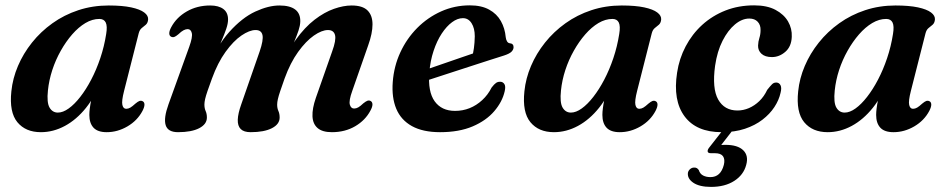

<svg xmlns="http://www.w3.org/2000/svg" viewBox="-20 -494 3628 735"><path d="M455 -146Q445 -107 448.5 -92.2Q452 -77.5 463 -77.5Q471 -77.5 478.8 -82Q486.5 -86.5 498.5 -97.5Q508 -105.5 514 -107.5Q520 -109.5 526 -106.5Q533 -103 533 -93.5Q533 -84 525.5 -69.5Q506 -32.5 468 -10.2Q430 12 388.5 12Q354 12 338 -5.2Q322 -22.5 322 -54Q322 -65.5 323.8 -79.2Q325.5 -93 329.2 -111.5Q333 -130 340 -155Q347 -180 357.5 -214.5L368 -190Q345.5 -126.5 309.2 -81.2Q273 -36 228.5 -12Q184 12 136.5 12Q78 12 46.5 -26.2Q15 -64.5 23.5 -144.5Q28.5 -194 48.8 -241.5Q69 -289 102.5 -331Q136 -373 180.8 -405Q225.5 -437 280 -455Q334.5 -473 396 -473Q448 -473 482 -465.8Q516 -458.5 532.2 -446.2Q548.5 -434 547 -418.5Q545.5 -405.5 538 -399.2Q530.5 -393 522.5 -386.5Q514.5 -380 511 -366.5ZM163.5 -148Q158.5 -101 169.8 -82Q181 -63 201.5 -63Q221 -63 243 -78.8Q265 -94.5 287.2 -123Q309.5 -151.5 329.2 -189.2Q349 -227 364 -271.5Q379 -316 386.5 -364Q391.5 -394 384.8 -407.8Q378 -421.5 360.5 -421.5Q333.5 -421.5 307 -405.8Q280.5 -390 256.5 -362.5Q232.5 -335 212.8 -300Q193 -265 180.2 -226Q167.5 -187 163.5 -148Z M903.5 -94.5 974 -297Q989 -340.5 984.8 -359.8Q980.5 -379 958.5 -379Q935 -379 904.2 -358Q873.5 -337 843.5 -295.5Q813.5 -254 791.5 -193.5Q781 -165 774.5 -146Q768 -127 765.2 -114.8Q762.5 -102.5 762.5 -94Q762.5 -79.5 767.2 -69Q772 -58.5 772 -44Q772 -18.5 742.5 -3.2Q713 12 661.5 12Q622.5 12 614.2 -15Q606 -42 625 -94.5L704.5 -315Q718 -352.5 714.2 -367.5Q710.5 -382.5 698.5 -382.5Q691 -382.5 682.8 -378.2Q674.5 -374 662.5 -362.5Q653 -354.5 647 -352.5Q641 -350.5 635 -353.5Q628 -357 628 -366.5Q628 -376 635.5 -390Q655.5 -427.5 695 -450.2Q734.5 -473 784.5 -473Q817 -473 835 -459.5Q853 -446 853 -419.5Q853 -404 846.2 -384Q839.5 -364 828.5 -338.5Q817.5 -313 804.2 -280.5Q791 -248 778 -207.5L771 -222.5Q808.5 -317 857.8 -371.8Q907 -426.5 957.5 -449.8Q1008 -473 1049.5 -473Q1090 -473 1110.2 -457.5Q1130.5 -442 1129.5 -411Q1129 -396 1122.8 -377.2Q1116.5 -358.5 1106.5 -334.5Q1096.5 -310.5 1084 -279.2Q1071.5 -248 1059 -207.5L1049 -222.5Q1077 -293 1111.8 -341.2Q1146.5 -389.5 1184.2 -418.5Q1222 -447.5 1258.5 -460.2Q1295 -473 1326 -473Q1368 -473 1387 -454Q1406 -435 1406 -400.8Q1406 -366.5 1389.5 -320.5L1328.5 -146Q1315 -108.5 1319.2 -93.5Q1323.5 -78.5 1335.5 -78.5Q1343.5 -78.5 1351.5 -83Q1359.5 -87.5 1371 -98.5Q1381 -106.5 1387 -108.5Q1393 -110.5 1398.5 -107.5Q1405.5 -104 1405.8 -94.5Q1406 -85 1398 -70.5Q1378.5 -33.5 1339.8 -10.8Q1301 12 1250.5 12Q1214 12 1195.8 -3.8Q1177.5 -19.5 1176.2 -49Q1175 -78.5 1189 -119L1251.5 -297Q1267.5 -340.5 1262.5 -359.8Q1257.5 -379 1235.5 -379Q1212 -379 1181.5 -357.8Q1151 -336.5 1121.2 -295.2Q1091.5 -254 1069.5 -193.5Q1059.5 -165 1053 -146Q1046.5 -127 1043.8 -114.8Q1041 -102.5 1041 -93.5Q1041 -79.5 1045.8 -69Q1050.5 -58.5 1050.5 -44Q1050.5 -18.5 1020.8 -3.2Q991 12 939.5 12Q913.5 12 901.5 0Q889.5 -12 890.2 -35.8Q891 -59.5 903.5 -94.5Z M1553.5 -208Q1553.5 -208 1571.5 -214Q1589.5 -220 1618.5 -230Q1647.5 -240 1680.8 -251.5Q1714 -263 1746 -274Q1778 -285 1801.5 -293L1787 -275.5Q1791.5 -290 1794.2 -309.8Q1797 -329.5 1797.5 -355Q1797.5 -386 1785.2 -405.2Q1773 -424.5 1752 -424.5Q1731.5 -424.5 1710.5 -409Q1689.5 -393.5 1671 -365.5Q1652.5 -337.5 1639.8 -299.2Q1627 -261 1623.5 -216Q1617.5 -143 1644 -106.2Q1670.5 -69.5 1722 -69.5Q1751.5 -69.5 1777.8 -80Q1804 -90.5 1826 -110.8Q1848 -131 1862 -159Q1872 -172 1879.2 -176.8Q1886.5 -181.5 1895 -181Q1905 -181 1910.8 -172.2Q1916.5 -163.5 1912 -144.5Q1903 -104.5 1872.2 -68.5Q1841.5 -32.5 1789.5 -10.2Q1737.5 12 1664.5 12Q1599 12 1557 -11.2Q1515 -34.5 1497 -77.5Q1479 -120.5 1483.5 -180Q1488 -240.5 1512.5 -293.5Q1537 -346.5 1577.2 -387Q1617.5 -427.5 1669 -450.5Q1720.5 -473.5 1778.5 -473.5Q1823 -473.5 1852.5 -457.2Q1882 -441 1897.5 -413.2Q1913 -385.5 1916 -351.5Q1917 -342.5 1920.8 -336Q1924.5 -329.5 1931 -328.5Q1938.5 -328 1942.2 -324.2Q1946 -320.5 1946 -313.5Q1946 -304.5 1938.5 -296.5Q1931 -288.5 1909.5 -281.5Q1888.5 -275 1854.5 -264Q1820.5 -253 1781 -240.2Q1741.5 -227.5 1702 -214.5Q1662.5 -201.5 1629.8 -191Q1597 -180.5 1577.5 -174Q1558 -167.5 1558 -167.5Z M2419 -146Q2409 -107 2412.5 -92.2Q2416 -77.5 2427 -77.5Q2435 -77.5 2442.8 -82Q2450.5 -86.5 2462.5 -97.5Q2472 -105.5 2478 -107.5Q2484 -109.5 2490 -106.5Q2497 -103 2497 -93.5Q2497 -84 2489.5 -69.5Q2470 -32.5 2432 -10.2Q2394 12 2352.5 12Q2318 12 2302 -5.2Q2286 -22.5 2286 -54Q2286 -65.5 2287.8 -79.2Q2289.5 -93 2293.2 -111.5Q2297 -130 2304 -155Q2311 -180 2321.5 -214.5L2332 -190Q2309.5 -126.5 2273.2 -81.2Q2237 -36 2192.5 -12Q2148 12 2100.5 12Q2042 12 2010.5 -26.2Q1979 -64.5 1987.5 -144.5Q1992.5 -194 2012.8 -241.5Q2033 -289 2066.5 -331Q2100 -373 2144.8 -405Q2189.5 -437 2244 -455Q2298.5 -473 2360 -473Q2412 -473 2446 -465.8Q2480 -458.5 2496.2 -446.2Q2512.5 -434 2511 -418.5Q2509.5 -405.5 2502 -399.2Q2494.5 -393 2486.5 -386.5Q2478.5 -380 2475 -366.5ZM2127.5 -148Q2122.5 -101 2133.8 -82Q2145 -63 2165.5 -63Q2185 -63 2207 -78.8Q2229 -94.5 2251.2 -123Q2273.5 -151.5 2293.2 -189.2Q2313 -227 2328 -271.5Q2343 -316 2350.5 -364Q2355.5 -394 2348.8 -407.8Q2342 -421.5 2324.5 -421.5Q2297.5 -421.5 2271 -405.8Q2244.5 -390 2220.5 -362.5Q2196.5 -335 2176.8 -300Q2157 -265 2144.2 -226Q2131.5 -187 2127.5 -148Z M2848.5 -423Q2820.5 -423 2793.5 -400.5Q2766.5 -378 2746 -337.8Q2725.5 -297.5 2717.5 -242.5Q2705.5 -155.5 2729.2 -113.2Q2753 -71 2803 -71Q2825.5 -71 2847 -80.2Q2868.5 -89.5 2886.8 -107Q2905 -124.5 2917 -150Q2928.5 -164.5 2935.5 -171.5Q2942.5 -178.5 2952.5 -178Q2963 -177.5 2968 -167.5Q2973 -157.5 2968 -138.5Q2962 -111 2944.5 -84.2Q2927 -57.5 2898.8 -35.8Q2870.5 -14 2831.5 -1Q2792.5 12 2742.5 12Q2645.5 12 2600.5 -48.8Q2555.5 -109.5 2572 -216Q2580 -269.5 2604.8 -316.5Q2629.5 -363.5 2668.2 -398.8Q2707 -434 2757.2 -453.8Q2807.5 -473.5 2867 -473.5Q2916.5 -473.5 2948.8 -456.2Q2981 -439 2996.8 -411.8Q3012.5 -384.5 3011 -353Q3009.5 -315.5 2986.2 -295.5Q2963 -275.5 2935 -275.5Q2909 -275.5 2895.2 -288Q2881.5 -300.5 2882 -319.5Q2882.5 -335 2887 -348.8Q2891.5 -362.5 2891.5 -379Q2892 -398.5 2880.5 -410.8Q2869 -423 2848.5 -423ZM2755 -6H2793L2733.5 70.5L2710.5 64Q2720.5 62 2731.2 61.2Q2742 60.5 2757 60.5Q2804 60.5 2825.2 81.2Q2846.5 102 2836.5 137.5Q2826.5 175.5 2790.8 198.5Q2755 221.5 2702 221.5Q2657.5 221.5 2634 205.5Q2610.5 189.5 2613.5 167Q2615.5 158.5 2622.2 153Q2629 147.5 2636.5 147.5Q2643.5 147 2647.8 149.8Q2652 152.5 2655 157Q2659.5 171.5 2671.5 177.8Q2683.5 184 2699.5 184Q2739 184 2751 137Q2756 116 2747.8 104.2Q2739.5 92.5 2717 92.5H2701.5Q2690 92.5 2689 85.8Q2688 79 2696 69.5Z M3467 -146Q3457 -107 3460.5 -92.2Q3464 -77.5 3475 -77.5Q3483 -77.5 3490.8 -82Q3498.5 -86.5 3510.5 -97.5Q3520 -105.5 3526 -107.5Q3532 -109.5 3538 -106.5Q3545 -103 3545 -93.5Q3545 -84 3537.5 -69.5Q3518 -32.5 3480 -10.2Q3442 12 3400.5 12Q3366 12 3350 -5.2Q3334 -22.5 3334 -54Q3334 -65.5 3335.8 -79.2Q3337.5 -93 3341.2 -111.5Q3345 -130 3352 -155Q3359 -180 3369.5 -214.5L3380 -190Q3357.5 -126.5 3321.2 -81.2Q3285 -36 3240.5 -12Q3196 12 3148.5 12Q3090 12 3058.5 -26.2Q3027 -64.5 3035.5 -144.5Q3040.5 -194 3060.8 -241.5Q3081 -289 3114.5 -331Q3148 -373 3192.8 -405Q3237.5 -437 3292 -455Q3346.5 -473 3408 -473Q3460 -473 3494 -465.8Q3528 -458.5 3544.2 -446.2Q3560.5 -434 3559 -418.5Q3557.5 -405.5 3550 -399.2Q3542.5 -393 3534.5 -386.5Q3526.5 -380 3523 -366.5ZM3175.5 -148Q3170.5 -101 3181.8 -82Q3193 -63 3213.5 -63Q3233 -63 3255 -78.8Q3277 -94.5 3299.2 -123Q3321.5 -151.5 3341.2 -189.2Q3361 -227 3376 -271.5Q3391 -316 3398.5 -364Q3403.5 -394 3396.8 -407.8Q3390 -421.5 3372.5 -421.5Q3345.5 -421.5 3319 -405.8Q3292.5 -390 3268.5 -362.5Q3244.5 -335 3224.8 -300Q3205 -265 3192.2 -226Q3179.5 -187 3175.5 -148Z"/></svg>

Font: Fraunces SemiBold
Style: Italic
Weight: 600
Italic angle: -16°
Version: Version 1.000;[b76b70a41]